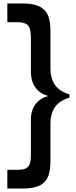

<svg xmlns="http://www.w3.org/2000/svg" viewBox="-20 -840 433 1100"><path d="M108 240Q155 240 186 231Q217 222 235.5 202.5Q254 183 261.5 152.5Q269 122 269 80V-133Q269 -187 293.5 -224.5Q318 -262 378 -281V-299Q318 -318 293.5 -355.5Q269 -393 269 -447V-660Q269 -702 261.5 -732Q254 -762 235.5 -781.5Q217 -801 186 -810.5Q155 -820 108 -820H22V-713H78Q122 -713 139.5 -695.5Q157 -678 157 -626V-432Q157 -372 184.5 -336.5Q212 -301 258 -290Q212 -279 184.5 -244.5Q157 -210 157 -154V50Q157 75 153 91Q149 107 139.5 116.5Q130 126 115 129.5Q100 133 78 133H22V240Z"/></svg>

Font: Tilda Sans Bold
Style: Regular
Weight: 700
Designer: ParaType Ltd
Foundry: ParaType Ltd
Version: Version 1.009